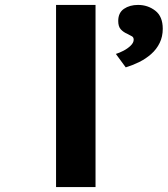

<svg xmlns="http://www.w3.org/2000/svg" viewBox="-20 -760 684 780"><path d="M207.7 0V-740H368.1V0ZM490.8 -486.3 450.7 -540.9Q464.7 -545.1 481.3 -553.7Q497.9 -562.2 510.5 -574.3Q523.1 -586.4 523.1 -598.7Q523.1 -608.3 516.2 -612.4Q509.4 -616.6 498.5 -621.8Q481 -629.4 470.7 -640.8Q460.3 -652.2 460.3 -674.9Q460.3 -708.1 483.6 -724.1Q506.9 -740 540.8 -740Q580.5 -740 610.8 -716.6Q641.2 -693.2 641.2 -642.9Q641.2 -611.2 628.6 -585.5Q616.1 -559.8 594.2 -540.5Q572.4 -521.2 545.5 -508Q518.7 -494.8 490.8 -486.3Z"/></svg>

Font: Lexend Zetta
Style: Regular
Weight: 400
Designer: Bonnie Shaver-Troup, Thomas Jockin
Foundry: Lexend
Version: Version 1.007